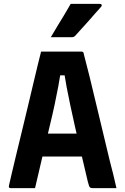

<svg xmlns="http://www.w3.org/2000/svg" viewBox="-20 -966 640 986"><path d="M147 -280H316Q332 -280 347.5 -280Q363 -280 377 -280L412 -289L426 -226L440 -162H156Q153 -162 150.5 -163.5Q148 -165 146.5 -167.5Q145 -170 145 -173ZM160 0Q129 0 97.5 0Q66 0 34 0Q31 0 28.5 -1.5Q26 -3 25.5 -5.5Q25 -8 26 -13Q31 -36 41 -78Q51 -120 64 -174.5Q77 -229 92 -290Q107 -351 121.5 -412.5Q136 -474 149.5 -530.5Q163 -587 173.5 -631Q184 -675 191 -701Q248 -701 299.5 -701Q351 -701 399 -701Q403 -701 405 -699.5Q407 -698 408.5 -696Q410 -694 410 -690Q425 -634 440.5 -570.5Q456 -507 472.5 -437.5Q489 -368 507 -293.5Q525 -219 544 -139Q553 -106 561.5 -71Q570 -36 578 0Q546 0 515 0Q484 0 455 0Q449 0 444.5 -2Q440 -4 437.5 -11Q435 -18 431 -33Q411 -119 394 -190.5Q377 -262 364 -320.5Q351 -379 340.5 -428Q330 -477 322 -520Q314 -563 308 -602L338 -579H263L293 -602Q287 -563 279 -520.5Q271 -478 260.5 -428.5Q250 -379 235 -317.5Q220 -256 201.5 -177.5Q183 -99 160 0ZM343 -946Q381 -946 402.5 -946Q424 -946 443.5 -946Q463 -946 494 -946Q500 -946 502 -941.5Q504 -937 500 -932Q481 -911 467 -895Q453 -879 439.5 -863.5Q426 -848 408.5 -829Q391 -810 365 -781Q363 -779 359 -777Q355 -775 349 -775Q321 -775 303.5 -775Q286 -775 272 -775Q258 -775 241 -775Q259 -806 275.5 -833Q292 -860 309 -888Q326 -916 343 -946Z"/></svg>

Font: RecMonoLinear Nerd Font Mono
Style: Bold
Weight: 700
Monospace: yes
Version: Version 1.085; ttfautohint (v1.8.4.7-5d5b);Nerd Fonts 3.2.1